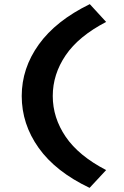

<svg xmlns="http://www.w3.org/2000/svg" viewBox="-20 -722 598 928"><path d="M413 186Q249 108 167 -7Q85 -122 85 -258Q85 -392 167.5 -507Q250 -622 414 -702L493 -616Q360 -547 297.5 -455Q235 -363 235 -258Q235 -153 297.5 -61Q360 31 493 100Z"/></svg>

Font: Lexend Giga SemiBold
Style: Regular
Weight: 600
Designer: Bonnie Shaver-Troup, Thomas Jockin
Foundry: Lexend
Version: Version 1.007